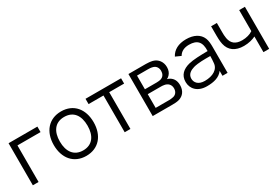

<svg xmlns="http://www.w3.org/2000/svg" viewBox="43 -1338 3088 2135"><g transform="rotate(-30 1587.0 -270.0)"><path d="M70 0H143.5V-469.5H440V-540H70Z M750.5 15C910.5 15 1006.5 -100.5 1006.5 -270.5C1006.5 -437.5 912.5 -555 750.5 -555C592.5 -555 495 -440.5 495 -270.5C495 -103 589.5 15 750.5 15ZM573 -270.5C573 -396.5 629.5 -484.5 750.5 -484.5C869.5 -484.5 928.5 -400.5 928.5 -270.5C928.5 -143 870.5 -55.5 750.5 -55.5C633.5 -55.5 573 -140.5 573 -270.5Z M1249.5 0H1323V-472H1514.5V-540H1058V-472H1249.5Z M1609 0H1860.5C1887.5 0 1921 -1 1947.5 -8.5C2007 -25.5 2045 -73 2045 -147C2045 -201.5 2024 -239.5 1986 -262.5C1974.5 -269.5 1962 -274.5 1951.5 -276.5C1963 -281.5 1975.5 -290.5 1985.5 -301.5C2006.5 -323.5 2019 -353.5 2019 -392.5C2019 -462 1978.5 -514 1918 -530.5C1890 -537.5 1854 -540 1831.5 -540H1609ZM1683 -62.5V-238.5H1846.5C1859.5 -238.5 1878 -238.5 1893 -235C1938.5 -228 1969 -196.5 1969 -149C1969 -113 1951.5 -79 1912 -69C1895 -64.5 1871 -62.5 1857 -62.5ZM1683 -301.5V-477H1824C1831.5 -477 1865 -477 1889 -468.5C1924 -457 1942 -426 1942 -388.5C1942 -353.5 1926 -321.5 1891.5 -309.5C1875 -303.5 1851 -301.5 1834 -301.5Z M2153 -449.5 2222 -418.5C2248 -464.5 2294.5 -485.5 2354.5 -485.5C2460 -485.5 2505 -434 2499 -321C2400 -319.5 2317.5 -318 2252.5 -302C2172 -280.5 2115 -233.5 2115 -145C2115 -59 2177 15 2299.5 15C2389 15 2461.5 -4 2505 -63.5V0H2570.5V-335.5C2570.5 -376 2567.5 -416 2554.5 -447C2526 -517 2454 -555 2355.5 -555C2256.5 -555 2188 -516.5 2153 -449.5ZM2188.5 -145C2188.5 -203.5 2236 -229.5 2282 -243C2341.5 -259.5 2425.5 -259 2497.5 -258.5C2497 -231.5 2496 -197 2493 -175C2489.5 -92.5 2411 -48.5 2308 -48.5C2221 -48.5 2188.5 -98 2188.5 -145Z M3031 -201V0H3104.5V-540H3031V-270C2998 -246.5 2948 -232 2894.5 -232C2809 -232 2763.5 -269.5 2750 -342.5C2745 -368.5 2744.5 -398.5 2744.5 -421V-540H2670.5V-421C2670.5 -405 2670.5 -351 2680 -309.5C2700 -217.5 2770 -167.5 2879.5 -167.5C2940 -167.5 2995 -182.5 3031 -201Z"/></g></svg>

Font: Eudonet
Style: Regular
Weight: 400
Designer: Mikhail Sharanda
Foundry: Mikhail Sharanda
Version: Version 4.503;Glyphs 3.1.2 (3151)